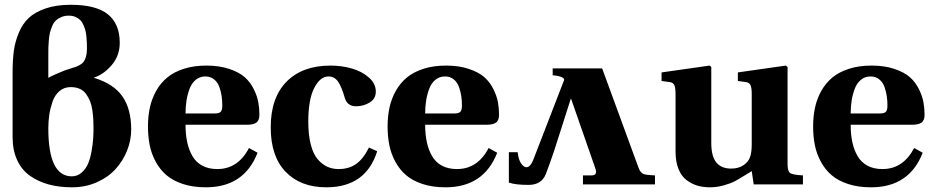

<svg xmlns="http://www.w3.org/2000/svg" viewBox="-20 -779 3939 811"><path d="M485.8 -598.1Q485.8 -543.9 451.9 -504.2Q418 -464.4 377 -451.2V-450.2Q460 -425.3 497.1 -371.8Q534.2 -318.4 534.2 -231.9Q534.2 -186 516.6 -142.3Q499 -98.6 467.5 -64.2Q436 -29.8 388.2 -8.8Q340.3 12.2 284.2 12.2Q230 12.2 185.3 0Q140.6 -12.2 106 -36.9Q71.3 -61.5 52.2 -103.3Q33.2 -145 33.2 -200.2V-474.1Q33.2 -524.4 38.3 -563.2Q43.5 -602.1 59.3 -640.4Q75.2 -678.7 101.6 -703.4Q127.9 -728 172.9 -743.4Q217.8 -758.8 278.8 -758.8Q385.7 -758.8 435.8 -718.5Q485.8 -678.2 485.8 -598.1ZM184.1 -548.8V-450.2Q202.1 -460.9 252 -481Q261.2 -484.4 276.1 -489Q291 -493.7 299.1 -496.3Q307.1 -499 317.9 -505.1Q328.6 -511.2 334 -519Q339.4 -526.9 343.3 -540.3Q347.2 -553.7 347.2 -571.8Q347.2 -586.9 346.9 -595.7Q346.7 -604.5 345.2 -621.3Q343.8 -638.2 341.1 -648.7Q338.4 -659.2 332.8 -672.6Q327.1 -686 319.3 -693.8Q311.5 -701.7 299.1 -707.3Q286.6 -712.9 271 -712.9Q252.9 -712.9 238.8 -706.8Q224.6 -700.7 215.6 -692.1Q206.5 -683.6 200.2 -668.2Q193.8 -652.8 190.9 -640.9Q188 -628.9 186.3 -609.1Q184.6 -589.4 184.3 -578.6Q184.1 -567.9 184.1 -548.8ZM283.2 -34.2Q307.1 -34.2 325 -50Q342.8 -65.9 352.1 -87.9Q361.3 -109.9 366.7 -140.4Q372.1 -170.9 373.5 -192.6Q375 -214.4 375 -236.8Q375 -258.8 374 -275.9Q373 -293 369.9 -314.7Q366.7 -336.4 360.1 -352.3Q353.5 -368.2 343.3 -382.3Q333 -396.5 316.7 -403.8Q300.3 -411.1 278.8 -411.1Q251 -411.1 231.2 -394.3Q211.4 -377.4 201.9 -349.6Q192.4 -321.8 188.2 -294.2Q184.1 -266.6 184.1 -236.8Q184.1 -34.2 283.2 -34.2Z M763.7 -299.8H887.7Q905.3 -299.8 912.1 -306.6Q918.9 -313.5 918.9 -333Q918.9 -353.5 916.3 -372.6Q913.6 -391.6 906.5 -411.6Q899.4 -431.6 884.3 -443.8Q869.1 -456.1 847.7 -456.1Q824.2 -456.1 807.1 -442.1Q790 -428.2 781 -404.5Q772 -380.9 767.8 -354.7Q763.7 -328.6 763.7 -299.8ZM605 -245.1Q605 -288.6 613.3 -325.9Q621.6 -363.3 640.1 -396Q658.7 -428.7 686.8 -451.9Q714.8 -475.1 756.8 -488.5Q798.8 -502 851.6 -502Q906.7 -502 948.7 -487.8Q990.7 -473.6 1014.2 -452.6Q1037.6 -431.6 1052 -402.3Q1066.4 -373 1071 -347.4Q1075.7 -321.8 1075.7 -293.9Q1075.7 -270.5 1063 -261.2Q1050.3 -252 1022 -252H763.7Q763.7 -210.9 770.8 -178.2Q777.8 -145.5 793 -119.4Q808.1 -93.3 834.7 -79.1Q861.3 -64.9 897.9 -64.9Q985.4 -64.9 1031.7 -153.8L1067.9 -133.8Q1011.2 12.2 849.6 12.2Q795.4 12.2 752.9 -1.7Q710.4 -15.6 683.1 -39.1Q655.8 -62.5 637.7 -95.9Q619.6 -129.4 612.3 -166Q605 -202.6 605 -245.1Z M1123.5 -241.2Q1123.5 -367.2 1191.4 -435.1Q1258.3 -502 1376.5 -502Q1423.3 -502 1466.1 -489.7Q1508.8 -477.5 1538.1 -451.7Q1567.4 -425.8 1567.4 -392.1Q1567.4 -361.8 1541.3 -345.9Q1515.1 -330.1 1484.4 -330.1Q1446.8 -330.1 1436.5 -365.2Q1422.9 -413.1 1407.7 -434.6Q1392.6 -456.1 1367.2 -456.1Q1332.5 -456.1 1307.4 -407.5Q1282.2 -358.9 1282.2 -265.1Q1282.2 -209 1292.7 -168.5Q1303.2 -127.9 1322 -106.2Q1340.8 -84.5 1362.5 -74.7Q1384.3 -64.9 1410.2 -64.9Q1452.6 -64.9 1483.2 -85.7Q1513.7 -106.4 1538.6 -155.8L1573.2 -140.1Q1525.4 12.2 1358.4 12.2Q1250 12.2 1186.8 -53Q1123.5 -118.2 1123.5 -241.2Z M1775.9 -299.8H1899.9Q1917.5 -299.8 1924.3 -306.6Q1931.2 -313.5 1931.2 -333Q1931.2 -353.5 1928.5 -372.6Q1925.8 -391.6 1918.7 -411.6Q1911.6 -431.6 1896.5 -443.8Q1881.3 -456.1 1859.9 -456.1Q1836.4 -456.1 1819.3 -442.1Q1802.2 -428.2 1793.2 -404.5Q1784.2 -380.9 1780 -354.7Q1775.9 -328.6 1775.9 -299.8ZM1617.2 -245.1Q1617.2 -288.6 1625.5 -325.9Q1633.8 -363.3 1652.3 -396Q1670.9 -428.7 1699 -451.9Q1727.1 -475.1 1769 -488.5Q1811 -502 1863.8 -502Q1918.9 -502 1960.9 -487.8Q2002.9 -473.6 2026.4 -452.6Q2049.8 -431.6 2064.2 -402.3Q2078.6 -373 2083.3 -347.4Q2087.9 -321.8 2087.9 -293.9Q2087.9 -270.5 2075.2 -261.2Q2062.5 -252 2034.2 -252H1775.9Q1775.9 -210.9 1783 -178.2Q1790 -145.5 1805.2 -119.4Q1820.3 -93.3 1846.9 -79.1Q1873.5 -64.9 1910.2 -64.9Q1997.6 -64.9 2043.9 -153.8L2080.1 -133.8Q2023.4 12.2 1861.8 12.2Q1807.6 12.2 1765.1 -1.7Q1722.7 -15.6 1695.3 -39.1Q1668 -62.5 1649.9 -95.9Q1631.8 -129.4 1624.5 -166Q1617.2 -202.6 1617.2 -245.1Z M2231.4 -101.1 2362.8 -440.9Q2364.7 -448.2 2350.6 -453.9Q2336.4 -459.5 2314.5 -460.9V-490.2H2418.5H2523.4L2675.8 -74.2Q2679.2 -65.9 2681.6 -60.5Q2684.1 -55.2 2688.5 -51.3Q2692.9 -47.4 2694.8 -45.7Q2696.8 -43.9 2704.1 -42.5Q2711.4 -41 2714.4 -40.5Q2717.3 -40 2729 -39.3Q2740.7 -38.6 2746.6 -38.1V0H2442.4V-38.1H2478.5Q2505.4 -38.1 2494.6 -67.9L2392.6 -360.8H2390.6Q2378.4 -324.2 2357.9 -258.3Q2337.4 -192.4 2320.6 -141.8Q2303.7 -91.3 2285.6 -43.9Q2267.6 2 2212.4 2Q2156.7 2 2129.4 -7.8V-136.2H2166.5Q2170.9 -95.2 2189.9 -78.6Q2208.5 -63 2224.6 -87.9Q2228 -93.3 2231.4 -101.1Z M2774.4 -437V-473.1L2977.5 -502L2984.4 -496.1V-381.8V-175.8Q2984.4 -118.7 3005.6 -92.8Q3026.9 -66.9 3068.4 -66.9Q3099.1 -66.9 3119.6 -80.6Q3140.1 -94.2 3147.5 -113.8Q3155.3 -133.8 3155.3 -169.9V-380.9Q3155.3 -409.7 3149.7 -420.2Q3144 -430.7 3131.3 -432.1L3096.7 -437V-473.1L3299.3 -502L3306.6 -496.1V-381.8V-86.9Q3306.6 -55.7 3317.4 -48.1Q3328.1 -40.5 3371.6 -38.1V0H3163.6L3155.3 -56.2Q3148.4 -52.2 3123.8 -36.9Q3099.1 -21.5 3082.8 -12.9Q3066.4 -4.4 3037.4 3.9Q3008.3 12.2 2978.5 12.2Q2949.7 12.2 2925.3 4.9Q2900.9 -2.4 2879.4 -18.8Q2857.9 -35.2 2845.7 -65.7Q2833.5 -96.2 2833.5 -138.2V-380.9Q2833.5 -409.7 2827.9 -420.2Q2822.3 -430.7 2809.6 -432.1Z M3573.2 -299.8H3697.3Q3714.8 -299.8 3721.7 -306.6Q3728.5 -313.5 3728.5 -333Q3728.5 -353.5 3725.8 -372.6Q3723.1 -391.6 3716.1 -411.6Q3709 -431.6 3693.8 -443.8Q3678.7 -456.1 3657.2 -456.1Q3633.8 -456.1 3616.7 -442.1Q3599.6 -428.2 3590.6 -404.5Q3581.5 -380.9 3577.4 -354.7Q3573.2 -328.6 3573.2 -299.8ZM3414.6 -245.1Q3414.6 -288.6 3422.9 -325.9Q3431.2 -363.3 3449.7 -396Q3468.3 -428.7 3496.3 -451.9Q3524.4 -475.1 3566.4 -488.5Q3608.4 -502 3661.1 -502Q3716.3 -502 3758.3 -487.8Q3800.3 -473.6 3823.7 -452.6Q3847.2 -431.6 3861.6 -402.3Q3876 -373 3880.6 -347.4Q3885.3 -321.8 3885.3 -293.9Q3885.3 -270.5 3872.6 -261.2Q3859.9 -252 3831.5 -252H3573.2Q3573.2 -210.9 3580.3 -178.2Q3587.4 -145.5 3602.5 -119.4Q3617.7 -93.3 3644.3 -79.1Q3670.9 -64.9 3707.5 -64.9Q3794.9 -64.9 3841.3 -153.8L3877.4 -133.8Q3820.8 12.2 3659.2 12.2Q3605 12.2 3562.5 -1.7Q3520 -15.6 3492.7 -39.1Q3465.3 -62.5 3447.3 -95.9Q3429.2 -129.4 3421.9 -166Q3414.6 -202.6 3414.6 -245.1Z"/></svg>

Font: Linguistics Pro
Style: Bold
Weight: 700
Designer: Stefan Peev, Context Ltd
Foundry: Stefan Peev, Context Ltd
Version: Version 001.000